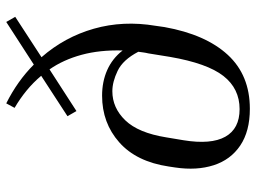

<svg xmlns="http://www.w3.org/2000/svg" viewBox="-120 -670 800 599"><g transform="rotate(-90 279.5 -370.0)"><path d="M495 -256Q472 -128 408.5 -59Q345 10 240 10Q170 10 125.5 -20Q81 -50 64 -103Q47 -156 57 -223L60 -243Q75 -344 135.5 -397.5Q196 -451 281 -451Q325 -451 361 -435Q397 -419 422 -387Q424 -458 408.5 -515Q393 -572 363 -615L233 -531L217 -559L343 -641Q322 -666 297 -686.5Q272 -707 243 -724L257 -750Q327 -715 378 -664L511 -750L527 -722L401 -640Q464 -568 490 -476.5Q516 -385 499 -284ZM142 -197Q128 -111 153 -66.5Q178 -22 239 -22Q303 -22 342.5 -72.5Q382 -123 402 -239L413 -307Q415 -315 416 -323Q417 -331 418 -338Q393 -386 358.5 -402.5Q324 -419 295 -419Q243 -419 204 -378.5Q165 -338 151 -251Z"/></g></svg>

Font: Inria Serif
Style: Italic
Weight: 400
Italic angle: -10°
Designer: Black Foundry Team
Foundry: Black Foundry
Version: Version 1.000; ttfautohint (v1.8.3)